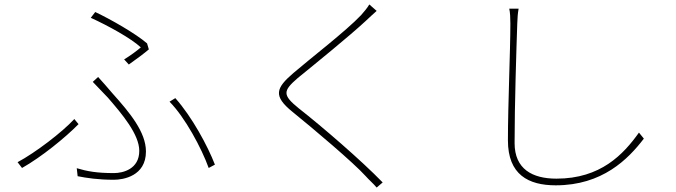

<svg xmlns="http://www.w3.org/2000/svg" viewBox="-20 -801 3040 863"><path d="M314 -266C260 -207 138 -114 59 -72L79 -46C166 -95 273 -182 333 -243ZM946 -61C914 -144 843 -276 768 -360L742 -344C812 -273 886 -135 918 -46ZM329 -9C369 -1 421 7 492 7C533 7 636 -9 636 -120C636 -207 564 -294 485 -382C464 -406 440 -435 421 -455L397 -433L465 -362C529 -288 606 -197 606 -123C606 -41 533 -23 492 -23C416 -23 371 -31 325 -45ZM559 -511C593 -535 628 -561 649 -579L641 -606C590 -650 478 -714 408 -747L388 -721C465 -686 569 -629 613 -588C597 -574 566 -551 538 -534Z M1640 -781C1633 -768 1614 -745 1603 -733C1536 -662 1371 -535 1299 -473C1220 -405 1206 -370 1295 -298C1389 -222 1570 -69 1623 -10C1637 6 1660 26 1673 42L1700 19C1605 -79 1429 -231 1323 -314C1249 -374 1251 -392 1318 -450C1398 -515 1552 -640 1624 -707C1634 -716 1662 -743 1673 -752Z M2269 -762C2273 -744 2274 -721 2274 -695C2274 -572 2263 -331 2263 -170C2263 -16 2355 32 2478 32C2687 32 2803 -85 2874 -178L2852 -205C2782 -107 2680 2 2481 2C2373 2 2293 -41 2293 -158C2293 -331 2301 -578 2305 -695C2306 -721 2307 -739 2311 -762Z"/></svg>

Font: Noto Sans CJK JP Thin
Style: Regular
Weight: 250
Designer: Ryoko NISHIZUKA (kana & ideographs); Paul D. Hunt (Latin, Greek & Cyrillic); Wenlong ZHANG (bopomofo); Sandoll Communica
Foundry: Adobe Systems Incorporated
Version: Version 1.004;PS 1.004;hotconv 1.0.82;makeotf.lib2.5.63406